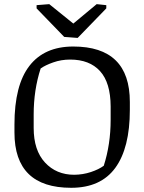

<svg xmlns="http://www.w3.org/2000/svg" viewBox="-20 -896 697 927"><path d="M514.2 -382.3Q513.7 -497.1 462.9 -552.7Q412.1 -608.4 318.8 -608.4Q275.4 -608.4 236.8 -594.7Q198.2 -581.1 176.3 -565.4Q142.6 -461.9 142.6 -343.3V-278.3Q142.6 -170.4 197.3 -111.3Q252 -52.2 338.4 -52.2Q380.9 -52.7 418.9 -65.4Q457 -78.1 481 -95.7Q514.2 -199.2 514.2 -317.4ZM333.5 -671.4Q606.9 -671.4 606.9 -403.8V-365.7Q606.9 -181.6 536.6 -85.4Q466.3 10.7 323.7 10.7Q49.8 10.7 49.8 -256.3V-294.9Q49.8 -484.9 122.1 -578.1Q194.3 -671.4 333.5 -671.4ZM156.7 -871.1 217.8 -876 334 -782.2 446.8 -876 493.2 -871.1V-855.5L355 -712.9L290 -717.8L156.7 -855.5Z"/></svg>

Font: NoticiaText-Regular
Style: Regular
Weight: 400
Designer: JM Sole
Foundry: JM Sole
Version: Version 1.003